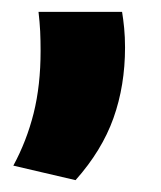

<svg xmlns="http://www.w3.org/2000/svg" viewBox="-20 -183 271 324"><path d="M186 -163Q188 -151 189.5 -135.8Q191 -120.5 191 -103Q191 -38.5 171.5 16.2Q152 71 107.5 121L2.5 96.5Q25 55 36.8 8Q48.5 -39 48.5 -97Q48.5 -114.5 47.8 -130Q47 -145.5 45 -163Z"/></svg>

Font: Anek Telugu
Style: Bold
Weight: 700
Designer: Omkar Bhoir (Telugu), Yesha Goshar (Latin)
Foundry: Ek Type
Version: Version 1.003